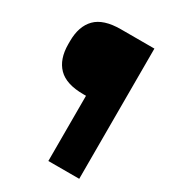

<svg xmlns="http://www.w3.org/2000/svg" viewBox="-159 -728 734 816"><g transform="rotate(30 208.0 -319.5)"><path d="M193 -320Q108.5 -320 69.8 -359.5Q31 -399 31 -472.5V-487Q31 -560.5 69.8 -599.8Q108.5 -639 193.5 -639H242L242.5 -320ZM357.5 0H206V-639H357.5Z"/></g></svg>

Font: Anek Odia Medium
Style: Bold
Weight: 700
Version: Version 1.003